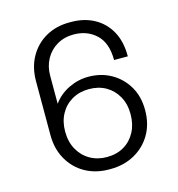

<svg xmlns="http://www.w3.org/2000/svg" viewBox="-105 -788 826 890"><g transform="rotate(-15 307.5 -343.0)"><path d="M310 10Q246 10 196 -18Q146 -46 117 -97Q88 -148 88 -214V-472Q88 -539 116.5 -589.5Q145 -640 194.5 -668Q244 -696 308 -696H315Q378 -696 426 -670Q474 -644 501.5 -595Q529 -546 529 -474H463Q463 -556 420 -596.5Q377 -637 312 -637Q267 -637 232 -616.5Q197 -596 177.5 -560.5Q158 -525 158 -480V-346Q187 -386 232.5 -408Q278 -430 327 -430Q388 -430 436.5 -402.5Q485 -375 513.5 -326.5Q542 -278 542 -213Q542 -146 512.5 -96Q483 -46 432 -18Q381 10 317 10ZM315 -48Q363 -48 398 -69Q433 -90 452.5 -127Q472 -164 472 -212Q472 -261 451.5 -297.5Q431 -334 396 -354Q361 -374 315 -374Q269 -374 233.5 -353.5Q198 -333 178 -296.5Q158 -260 158 -212Q158 -163 178.5 -126Q199 -89 234.5 -68.5Q270 -48 315 -48Z"/></g></svg>

Font: Chivo ExtraLight
Style: Regular
Weight: 250
Designer: Hector Gatti
Foundry: Omnibus-Type
Version: Version 2.002